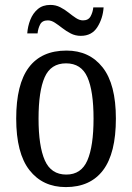

<svg xmlns="http://www.w3.org/2000/svg" viewBox="-20 -752 538 782"><path d="M248 10Q154 10 100 -59Q46 -128 46 -269Q46 -409 97.5 -477.5Q149 -546 251 -546Q344 -546 398 -477.5Q452 -409 452 -269Q452 -128 400 -59Q348 10 248 10ZM250 -41Q311 -41 336 -99Q361 -157 361 -269Q361 -381 336 -437.5Q311 -494 249 -494Q187 -494 162 -437.5Q137 -381 137 -269Q137 -157 162.5 -99Q188 -41 250 -41ZM309 -606Q287 -606 268.5 -615.5Q250 -625 234 -637.5Q218 -650 203.5 -659.5Q189 -669 175 -669Q152 -669 143.5 -652.5Q135 -636 133 -616H91Q93 -645 103.5 -671.5Q114 -698 134 -715Q154 -732 185 -732Q207 -732 225.5 -722.5Q244 -713 259.5 -700.5Q275 -688 289.5 -678.5Q304 -669 318 -669Q340 -669 349 -685.5Q358 -702 360 -722H402Q399 -677 376.5 -641.5Q354 -606 309 -606Z"/></svg>

Font: Noto Serif Myanmar Cond
Style: Regular
Weight: 400
Width: 3
Designer: Ben Mitchell and the Monotype Design Team
Foundry: Monotype Imaging Inc.
Version: Version 2.106; ttfautohint (v1.8.4.7-5d5b)